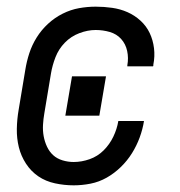

<svg xmlns="http://www.w3.org/2000/svg" viewBox="-20 -548 540 576"><path d="M201 8Q173 8 145 2Q117 -4 95 -19Q73 -34 58 -57Q43 -80 36.5 -106.5Q30 -133 30.5 -161.5Q31 -190 36 -219L56 -339Q60 -364 68 -388.5Q76 -413 90 -435.5Q104 -458 124 -476.5Q144 -495 168 -507Q192 -519 217 -523.5Q242 -528 267 -528Q292 -528 316.5 -524.5Q341 -521 362.5 -511.5Q384 -502 401.5 -486Q419 -470 429 -449Q439 -428 442 -403.5Q445 -379 440 -354Q440 -353 440 -351.5Q440 -350 439 -349H362Q362 -350 362 -350.5Q362 -351 362 -352Q366 -374 361.5 -395Q357 -416 343.5 -431Q330 -446 309.5 -452Q289 -458 267 -458Q243 -458 218 -448.5Q193 -439 174.5 -420Q156 -401 146.5 -376.5Q137 -352 133 -328L113 -208Q110 -191 109 -173.5Q108 -156 111 -139.5Q114 -123 121 -108Q128 -93 139.5 -82.5Q151 -72 167.5 -67Q184 -62 201 -62Q225 -62 249 -70.5Q273 -79 291 -97Q309 -115 320 -138Q331 -161 335 -185H412Q408 -160 399 -135.5Q390 -111 376 -88.5Q362 -66 342.5 -47Q323 -28 300 -15Q277 -2 251.5 3Q226 8 201 8ZM176 -201 196 -319H298L278 -201Z"/></svg>

Font: Iosevka SS04 Oblique
Style: Regular
Weight: 400
Italic angle: -9°
Monospace: yes
Designer: Belleve Invis
Foundry: Belleve Invis
Version: Version 19.0.0; ttfautohint (v1.8.4)